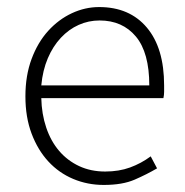

<svg xmlns="http://www.w3.org/2000/svg" viewBox="-20 -512 523 544"><path d="M274 12Q228 12 187.5 -5Q147 -22 117 -54.5Q87 -87 69.5 -133.5Q52 -180 52 -239Q52 -298 69.5 -345Q87 -392 116.5 -424.5Q146 -457 183.5 -474.5Q221 -492 261 -492Q347 -492 396 -434Q445 -376 445 -270Q445 -261 445 -252Q445 -243 443 -234H97Q98 -189 111 -150.5Q124 -112 147.5 -84.5Q171 -57 204 -41.5Q237 -26 278 -26Q317 -26 348.5 -37.5Q380 -49 407 -69L425 -35Q396 -18 361.5 -3Q327 12 274 12ZM97 -270H403Q403 -363 365 -408.5Q327 -454 262 -454Q231 -454 203 -441.5Q175 -429 152.5 -405Q130 -381 115.5 -347Q101 -313 97 -270Z"/></svg>

Font: TypoPRO Source Sans Pro
Style: Regular
Weight: 300
Designer: Paul D. Hunt
Foundry: Adobe Systems Incorporated
Version: Version 2.020;PS 2.000;hotconv 1.0.86;makeotf.lib2.5.63406